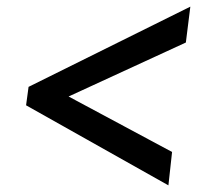

<svg xmlns="http://www.w3.org/2000/svg" viewBox="-20 -601 640 578"><path d="M66 -339.5 553 -581 539.5 -473 186.5 -310.5 498 -143.5 487 -43 58.5 -284Z"/></svg>

Font: Merriweather 48pt Black
Style: Italic
Weight: 900
Italic angle: -7.8°
Version: Version 2.101